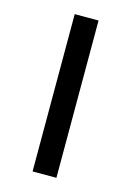

<svg xmlns="http://www.w3.org/2000/svg" viewBox="-89 -583 432 631"><g transform="rotate(15 126.5 -267.5)"><path d="M167 0H85.9V-535.2H167Z"/></g></svg>

Font: f0_4961  
Style: Regular
Weight: 400
Foundry: Ascender Corporation
Version: Version 1.10